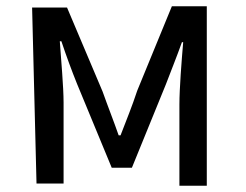

<svg xmlns="http://www.w3.org/2000/svg" viewBox="-20 -558 782 610"><path d="M96 25H182V-232C182 -282 174 -369 170 -427H175C190 -382 208 -333 225 -291L335 -25H399L507 -290C523 -332 542 -379 558 -424H562C557 -365 550 -277 550 -226V32H637V-538H526L416 -270C400 -221 381 -175 363 -128H357C341 -174 323 -219 306 -267L193 -534H82Z"/></svg>

Font: GenEiGothic-pro-Regular
Style: Regular
Weight: 400
Designer: Ryoko NISHIZUKA (kana & ideographs); Paul D. Hunt (Latin, Greek & Cyrillic); Wenlong ZHANG (bopomofo); Sandoll Communica
Foundry: Adobe Systems Incorporated; o_tamon
Version: Version 1.000.140830